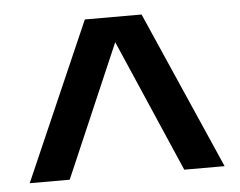

<svg xmlns="http://www.w3.org/2000/svg" viewBox="-40 -734 663 530"><g transform="rotate(-5 292.0 -469.5)"><path d="M562 -251H450.2L291 -618.2L132.8 -251H22L212.9 -688H370.1Z"/></g></svg>

Font: Libra Sans Modern
Style: Bold
Weight: 700
Foundry: Stefan Peev, Context Ltd
Version: Version 1.000